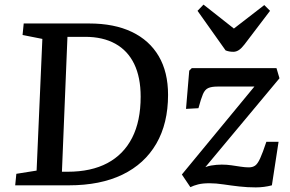

<svg xmlns="http://www.w3.org/2000/svg" viewBox="-20 -805 1260 834"><path d="M46 0 51 -50 139 -64 164 -636 78 -653 83 -703H367Q476 -703 552.5 -666.5Q629 -630 669.5 -561Q710 -492 710 -393Q710 -269 659 -181Q608 -93 512 -46.5Q416 0 279 0ZM249 -59H274Q376 -59 446.5 -96.5Q517 -134 554 -206.5Q591 -279 591 -385Q591 -469 563 -527Q535 -585 481 -615Q427 -645 350 -645H273ZM813 -509H1181L1194 -465L872 -79Q885 -84 897 -86Q909 -88 920.5 -89Q932 -90 943 -90Q965 -90 985.5 -87Q1006 -84 1025.5 -81Q1045 -78 1061 -78Q1077 -78 1088 -85.5Q1099 -93 1110 -117Q1121 -141 1137 -189H1190L1161 0Q1127 9 1091 9Q1055 9 1019.5 5Q984 1 951 -4Q918 -9 890 -9Q860 -9 840.5 -4Q821 1 807 8L770 -47L1085 -429H925Q899 -429 884.5 -422.5Q870 -416 861.5 -396Q853 -376 842 -335L788 -332L802 -498ZM838 -758 864 -785 996 -681 1128 -783 1153 -758 1042 -612Q1029 -595 1017.5 -587.5Q1006 -580 994 -580Q984 -580 976 -581.5Q968 -583 960 -586Z"/></svg>

Font: Literata 18pt Medium
Style: Italic
Weight: 500
Italic angle: -2°
Designer: Latin by Veronika Burian and Jose Scaglione. Greek by Irene Vlachou. Cyrillic by Vera Evstafieva
Foundry: TypeTogether
Version: Version 3.103;gftools[0.9.29]